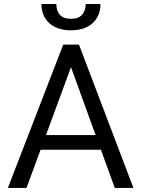

<svg xmlns="http://www.w3.org/2000/svg" viewBox="-20 -932 701 952"><path d="M480.5 -189.5H181.2L111.3 0H19L293.5 -710.9H371.6L641.6 0H549.3ZM208 -262.2H454.1L332 -599.1ZM478 -912.1Q478 -852.5 439 -817.1Q399.9 -781.7 332 -781.7Q263.7 -781.7 224.6 -817.1Q185.5 -852.5 185.5 -912.1H259.3Q259.3 -878.9 276.4 -858.9Q293.5 -838.9 332 -838.9Q369.6 -838.9 387.2 -859.1Q404.8 -879.4 404.8 -912.1Z"/></svg>

Font: Roboto Web
Style: Regular
Weight: 400
Designer: Google
Version: Version 1.200310; 2013